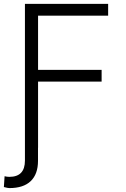

<svg xmlns="http://www.w3.org/2000/svg" viewBox="-37 -747 636 971"><path d="M89.1 65.3V-727.3H509.9V-667.6H155.5V-393.8H476.9V-334.2H155.5V0H155.2V66.4Q155.2 133.5 118.4 168.9Q81.7 204.2 10.3 204.2Q2.1 204.2 -17.4 198.9L-13.8 144.2Q-1.8 147.4 10.3 147.4Q89.1 147.4 89.1 65.3Z"/></svg>

Font: Inter Light BETA
Style: Regular
Weight: 300
Designer: Rasmus Andersson
Foundry: rsms
Version: Version 3.011;git-f93a4a705